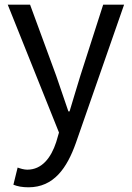

<svg xmlns="http://www.w3.org/2000/svg" viewBox="-20 -563 561 817"><path d="M101 234C209 234 265 152 303 45L508 -543H419L322 -241C307 -193 291 -138 276 -89H271C254 -138 235 -194 219 -241L108 -543H13L231 1L219 42C197 109 158 159 96 159C82 159 66 154 55 150L37 223C54 230 75 234 101 234Z"/></svg>

Font: Noto Sans Mono CJK SC Regular
Style: Regular
Weight: 400
Designer: Ryoko NISHIZUKA (kana & ideographs); Paul D. Hunt (Latin, Greek & Cyrillic); Wenlong ZHANG (bopomofo); Sandoll Communica
Foundry: Adobe Systems Incorporated
Version: Version 1.005;PS 1.005;hotconv 1.0.96;makeotf.lib2.5.65012